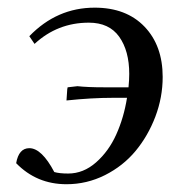

<svg xmlns="http://www.w3.org/2000/svg" viewBox="-20 -472 470 499"><path d="M22 -47.9Q28.8 -86.9 56.2 -86.9Q88.4 -86.9 121.1 -24.9Q134.3 -21 157.2 -21Q196.8 -21 229.7 -50Q262.7 -79.1 282.2 -122.6Q301.8 -166 310.1 -217.8H273.9Q217.8 -217.8 152.8 -210.9L154.8 -240.2L155.8 -245.1L181.2 -248Q208 -245.1 250 -245.1H314Q315.9 -264.6 315.9 -279.8Q315.9 -339.8 289.8 -376.5Q263.7 -413.1 210.9 -413.1Q129.4 -413.1 69.8 -357.9L56.2 -377.9Q127.9 -452.1 226.1 -452.1Q308.1 -452.1 355.5 -402.8Q402.8 -353.5 402.8 -272Q402.8 -219.2 383.8 -168.9Q364.7 -118.7 332.3 -79.6Q299.8 -40.5 252.7 -16.8Q205.6 6.8 152.8 6.8Q75.2 6.8 22 -47.9Z"/></svg>

Font: Dihjauti S
Style: Bold Italic
Weight: 700
Italic angle: -9°
Designer: T. Christopher White
Version: Version 3.0.0